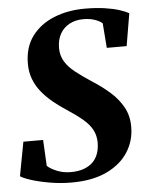

<svg xmlns="http://www.w3.org/2000/svg" viewBox="-54 -797 660 853"><g transform="rotate(-5 276.0 -371.0)"><path d="M230.5 11.5Q182 11.5 134.2 3.2Q86.5 -5 51.5 -16.2Q16.5 -27.5 4.5 -36.5L33 -188H121L127 -72Q142 -58 170 -46.5Q198 -35 231.5 -35Q264 -35 288.2 -43.5Q312.5 -52 328.8 -67.5Q345 -83 353 -104.8Q361 -126.5 361.5 -154Q361.5 -186 348.5 -211.2Q335.5 -236.5 307.8 -260.2Q280 -284 237 -312Q206 -332 178.2 -354.8Q150.5 -377.5 129 -403.8Q107.5 -430 95.2 -461.8Q83 -493.5 83 -531Q83 -604.5 119.8 -653.8Q156.5 -703 218.5 -728Q280.5 -753 356 -753Q406.5 -753 445 -747.2Q483.5 -741.5 510.2 -732.8Q537 -724 551.5 -715.5L527 -571H438.5L430 -681.5Q417.5 -692 396 -699.5Q374.5 -707 345.5 -707Q310.5 -707 283.8 -692.8Q257 -678.5 242 -652Q227 -625.5 227 -588.5Q227 -555 242.8 -528.8Q258.5 -502.5 289.5 -478Q320.5 -453.5 366 -424Q406 -398.5 440 -368Q474 -337.5 495 -299.8Q516 -262 516 -213Q516.5 -151 484 -100Q451.5 -49 388 -18.8Q324.5 11.5 230.5 11.5Z"/></g></svg>

Font: Merriweather 72pt ExtraBold
Style: Italic
Weight: 800
Italic angle: -7.8°
Version: Version 2.101